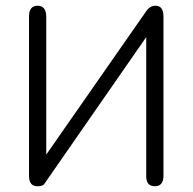

<svg xmlns="http://www.w3.org/2000/svg" viewBox="-20 -648 677 675"><path d="M111.3 6.8Q82 6.8 82 -30.3V-589.8Q82 -627.9 112.3 -627.9Q142.6 -627.9 142.6 -587.9V-104.5L493.2 -607.4Q506.8 -627.9 526.4 -627.9Q554.7 -627.9 554.7 -589.8V-30.3Q554.7 6.8 524.4 6.8Q494.1 6.8 494.1 -28.3V-517.6L134.8 0Q127.9 6.8 111.3 6.8Z"/></svg>

Font: Jura
Style: Medium
Weight: 500
Version: Version 2.6.1